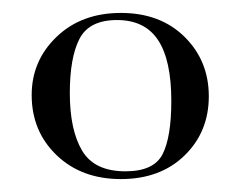

<svg xmlns="http://www.w3.org/2000/svg" viewBox="-20 -650 372 297"><path d="M29 -503Q29 -556 67.5 -593Q106 -630 167 -630Q228 -630 265.5 -593Q303 -556 303 -501Q303 -446 265.5 -409.5Q228 -373 167 -373Q106 -373 67.5 -410Q29 -447 29 -503ZM245 -494Q245 -557 224.5 -588Q204 -619 161 -619Q118 -619 103 -590Q88 -561 88 -506Q88 -449 107 -417Q126 -385 174 -385Q218 -385 231.5 -411.5Q245 -438 245 -494Z"/></svg>

Font: Cormorant Upright
Style: Regular
Weight: 400
Designer: Christian Thalmann (Catharsis Fonts)
Foundry: Catharsis Fonts
Version: Version 3.302